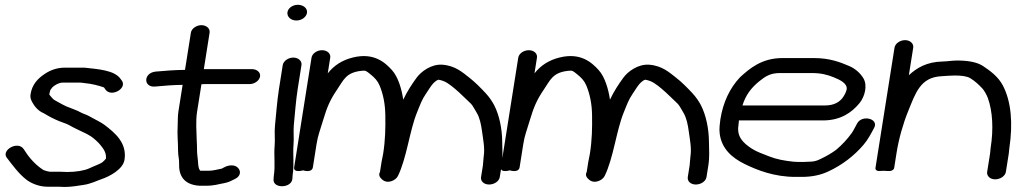

<svg xmlns="http://www.w3.org/2000/svg" viewBox="-20 -719 4159 782"><path d="M242.7 42.5C270 42.5 297.9 37.5 319.4 34.3C351.1 29.6 373 17.6 394.1 10.4C425.1 0 480.9 -28.9 487.1 -68C498.3 -138.9 445.3 -179.8 405.4 -210.5C394.2 -219.1 370.5 -231 360.2 -236.6L341.8 -246.6C329 -253.5 318.3 -255.7 308.3 -261.4C293.7 -269.7 279 -274 266.7 -279.3L249.4 -286.1L233.9 -293.8C230.6 -295.4 225.9 -297.9 222.1 -300.3C208.9 -308.4 199.3 -311.2 193.6 -318.5C188.5 -325.1 180.5 -332.8 180.6 -335.1C181.2 -338.6 183.2 -343.5 183.9 -348C184.3 -350.4 185 -352.2 186.1 -353.9L194.1 -364.2C204.6 -373.1 219.6 -382.5 235 -382.5H307.5C312.3 -382.5 317.7 -381.2 324.1 -380.6C354.7 -377.8 381.9 -370.6 403.7 -362.8C404.2 -362.2 406.8 -357.9 409 -354.9C431.8 -321.1 498.3 -357.9 476.6 -390.1L471.6 -396.9C446.5 -434.4 374.2 -437.6 324.4 -443.4C323.8 -443.4 322.9 -443.5 322.2 -443.5H244.7C211.8 -443.5 185.1 -433 164 -419.2C133.9 -399.5 110.7 -375.3 104.4 -335C102.6 -323.6 104.7 -314.6 111.4 -302.6C119.4 -288.2 133.5 -267.9 157.9 -257.9L170.5 -250.6C181.8 -244 192.8 -237.7 206.7 -231.8L223.1 -224.8C236.9 -218.9 249.6 -216 259.3 -210.5C285.2 -195.7 306.7 -186.9 333.6 -173.4L349.3 -164.3C360.2 -157.9 380.4 -139 386.6 -131.3C400.6 -114.2 413.8 -98.3 411.5 -72.9C407.2 -67.7 402.9 -63 398 -59C388.7 -51.2 366.9 -44.5 343.7 -33.5C323.7 -24 288.2 -18.5 254.5 -18.5C249.1 -18.5 237.7 -19.5 226.3 -19.5H182.5C180 -19.5 160.6 -24.4 157.7 -26.1C127.6 -44.7 100.2 -74.4 82.6 -102.8L76.4 -111.9C52.7 -147 -16.3 -107.4 7.8 -76.5C30.4 -47.5 55.1 -12.1 88.4 13.5C104.2 25.6 136.7 41.5 172.9 41.5H216.6C228.3 41.5 235.6 42.5 242.7 42.5Z M1039.2 -407.5C1041.9 -424.6 1025.9 -437.5 1005.8 -437.5H822.1C818.1 -437.5 814.2 -437.4 810.2 -437.3L833.7 -586C836.3 -602.5 821 -616.5 800.4 -616.5C779.8 -616.5 760.1 -602.5 757.5 -586L733.5 -434.4C691.4 -434 652.9 -430.9 613.5 -427.4C562.5 -421.7 563.8 -361.1 612.8 -366.6C650.3 -369.9 682.5 -372.9 723.8 -373.4L706.5 -264C703.4 -244.3 704.6 -222.4 703.6 -206C701.3 -168.9 705.5 -138.5 705.2 -105.5C705.1 -85.5 710.2 -69.6 709.5 -53.8C707.5 -6.8 726.1 33 791.8 37.5C792.1 37.5 792.7 37.5 793.1 37.5H819.4C853.7 37.5 867.7 31.2 891.8 27.2C912.2 23.8 924.9 15.6 935.6 10.6C971.9 -6.2 957.1 -40.5 931.1 -44.8C905.8 -48.9 886.2 -32.7 882.8 -32.1C861.2 -28.3 848.5 -23.5 829 -23.5H805.3C793.1 -23.5 796.2 -23.2 794.2 -25.7C785.6 -36 787.8 -59.2 783.9 -85.1C781.8 -99.3 783 -113.7 782.1 -131.1L781.3 -145.9C780.6 -182.8 776.4 -224.3 782.7 -264L800.5 -376C804.7 -376.3 809.5 -376.5 813.7 -376.5H996.2C1017.4 -376.5 1036.6 -391.1 1039.2 -407.5Z M1131.6 -454 1116.1 -356C1108.7 -308.8 1104.6 -253.1 1099.9 -206.4C1097.2 -179 1100.8 -151.8 1098.7 -127.3C1094.8 -83.6 1101.9 -45.3 1095.2 -3C1095.2 -2.8 1095.1 -2.4 1095.1 -2.1L1094.1 11.9C1091.5 50.6 1169.8 48.3 1171 7.4L1171.8 -5.4C1178.9 -51.3 1172 -89.5 1175.6 -131.7C1177.7 -157.1 1174.4 -184.8 1176.7 -209.6C1181.2 -255.5 1185.2 -310.5 1192.4 -356L1207.9 -454C1210.5 -470.5 1195.2 -484.5 1174.6 -484.5C1154 -484.5 1134.3 -470.5 1131.6 -454ZM1150.8 -669.5C1148 -651.8 1163.6 -635.5 1187.3 -635.5C1209.3 -635.5 1227.7 -650 1230.3 -666.5C1233.3 -685.7 1214.6 -699.5 1193 -699.5C1172.2 -699.5 1153.4 -686.2 1150.8 -669.5Z M1946.8 -45 1939.3 2C1936.7 18.7 1950.5 32.5 1972 32.5C1992.6 32.5 2012.8 19.6 2015.6 2L2023 -45C2028.7 -81.1 2025.8 -110.6 2025.5 -140.7C2025.1 -194.8 2013.8 -249.8 1992.6 -290.9C1985.5 -304.6 1972.7 -323.9 1958.1 -339.5C1939.3 -359.6 1914.5 -385.2 1890.5 -403.5C1865.9 -422.4 1835 -451.9 1781.2 -455.5C1736 -458.5 1695 -427.2 1677.3 -403.1C1657 -375.4 1638.3 -346.8 1622.4 -313.1C1616.4 -353.6 1602.5 -405 1575.9 -434.1C1547.8 -464.9 1502.4 -505.9 1417.4 -484.9C1372.2 -473.8 1339.4 -451.4 1314.9 -420.2L1325 -484C1327.7 -501.1 1312.4 -514.5 1291.7 -514.5C1271 -514.5 1251.5 -501.1 1248.8 -484L1178.1 -38C1174.2 -13.1 1214.3 -25.2 1214.3 -25.2C1214.3 -25.2 1250.4 -13 1254.4 -38L1269.1 -131C1275.2 -169.4 1282.3 -183.3 1295.7 -228.6C1312.2 -283.9 1325 -312.9 1351.7 -352.2C1379.9 -393.7 1388.5 -423.5 1452.1 -430.6C1470.2 -433 1472.4 -429.4 1488.5 -416.6C1505.7 -402.9 1518.1 -389.9 1526 -370.8C1540.9 -335.1 1548.7 -295.2 1549.4 -250.3C1550.2 -199 1549.5 -149 1540.5 -92.4C1538.7 -80.9 1535.6 -69.4 1534.1 -60L1527.5 -18.1C1520.2 -6.3 1527.7 4.9 1536.3 12C1558 31.9 1591.6 16.3 1600.7 -2.3C1636.4 -74.8 1647.9 -185.2 1677.9 -259.6C1692.5 -295.7 1697.9 -312 1714.1 -336.1C1722.5 -348.6 1734.6 -368.1 1742.2 -376.8C1746.6 -381.8 1757.6 -392.5 1765.7 -394.4C1794.6 -389.8 1811.6 -374.9 1832.7 -357.7C1852.6 -341.5 1877.2 -315.7 1897.5 -297.2C1905 -290.3 1914.2 -271.8 1921.8 -259.5C1933.8 -239.7 1939.6 -212.1 1943.4 -183.2C1947.6 -151.6 1955.4 -115.3 1950.1 -82C1948.3 -70.6 1948.7 -57.5 1946.8 -45Z M2788.8 -45 2781.3 2C2778.7 18.7 2792.5 32.5 2814 32.5C2834.6 32.5 2854.8 19.6 2857.6 2L2865 -45C2870.7 -81.1 2867.8 -110.6 2867.5 -140.7C2867.1 -194.8 2855.8 -249.8 2834.6 -290.9C2827.5 -304.6 2814.7 -323.9 2800.1 -339.5C2781.3 -359.6 2756.5 -385.2 2732.5 -403.5C2707.9 -422.4 2677 -451.9 2623.2 -455.5C2578 -458.5 2537 -427.2 2519.3 -403.1C2499 -375.4 2480.3 -346.8 2464.4 -313.1C2458.4 -353.6 2444.5 -405 2417.9 -434.1C2389.8 -464.9 2344.4 -505.9 2259.4 -484.9C2214.2 -473.8 2181.4 -451.4 2156.9 -420.2L2167 -484C2169.7 -501.1 2154.4 -514.5 2133.7 -514.5C2113 -514.5 2093.5 -501.1 2090.8 -484L2020.1 -38C2016.2 -13.1 2056.3 -25.2 2056.3 -25.2C2056.3 -25.2 2092.4 -13 2096.4 -38L2111.1 -131C2117.2 -169.4 2124.3 -183.3 2137.7 -228.6C2154.2 -283.9 2167 -312.9 2193.7 -352.2C2221.9 -393.7 2230.5 -423.5 2294.1 -430.6C2312.2 -433 2314.4 -429.4 2330.5 -416.6C2347.7 -402.9 2360.1 -389.9 2368 -370.8C2382.9 -335.1 2390.7 -295.2 2391.4 -250.3C2392.2 -199 2391.5 -149 2382.5 -92.4C2380.7 -80.9 2377.6 -69.4 2376.1 -60L2369.5 -18.1C2362.2 -6.3 2369.7 4.9 2378.3 12C2400 31.9 2433.6 16.3 2442.7 -2.3C2478.4 -74.8 2489.9 -185.2 2519.9 -259.6C2534.5 -295.7 2539.9 -312 2556.1 -336.1C2564.5 -348.6 2576.6 -368.1 2584.2 -376.8C2588.6 -381.8 2599.6 -392.5 2607.7 -394.4C2636.6 -389.8 2653.6 -374.9 2674.7 -357.7C2694.6 -341.5 2719.2 -315.7 2739.5 -297.2C2747 -290.3 2756.2 -271.8 2763.8 -259.5C2775.8 -239.7 2781.6 -212.1 2785.4 -183.2C2789.6 -151.6 2797.4 -115.3 2792.1 -82C2790.3 -70.6 2790.7 -57.5 2788.8 -45Z M3004 -289.5C3016.8 -331 3039 -360.9 3072.2 -387.8C3097 -407.8 3116.9 -421.5 3157 -421.5H3285.8C3323.7 -421.5 3349.2 -414.8 3374.6 -404.7C3402.7 -393.4 3432.1 -378.8 3428.4 -355C3426.9 -345.9 3420.8 -334 3414.7 -324.6C3401.1 -304 3377.4 -289.5 3341.1 -289.5ZM3254.7 -59.5H3229.7C3222.7 -59.5 3217 -59.9 3211.9 -60.4C3174.4 -64.3 3142.9 -70.3 3114.7 -81.3C3088 -91.8 3060.9 -101.1 3041.4 -114C3008.3 -135.9 2980.2 -161.1 2987.6 -208C2988.7 -215.1 2988.7 -221.7 2989.6 -228.5H3331.4C3403.9 -228.5 3448.9 -260.6 3480 -298.1C3502.7 -325.4 3514.1 -371.3 3496.4 -400.5C3484.4 -420.4 3464.1 -439.3 3438.5 -450.2C3400.6 -466.4 3358.3 -482.5 3295.4 -482.5H3166.7C3082.2 -482.5 3033 -439.8 2994.3 -404.5C2994.1 -404.3 2993.7 -403.9 2993.4 -403.6C2952.3 -359.8 2925 -302.2 2914 -233C2912.6 -224 2912.1 -216.2 2910.9 -205.6C2909.8 -194.9 2910 -184.7 2911.4 -173.8C2919.3 -113.7 2960.5 -76.5 3013.7 -50.6C3065.3 -25.5 3133.6 1.5 3220 1.5H3245C3287 1.5 3322.1 -6 3353.3 -20.5C3411.5 -47.6 3459.3 -85.1 3496.8 -128.9C3516.1 -151.5 3527.8 -175.1 3540.3 -198.3C3560.7 -236.1 3490 -253.1 3470.7 -215.7C3463.7 -203.5 3456.7 -187.8 3449 -177.1C3431.9 -153.1 3409.7 -129.2 3386.8 -109.9C3379.5 -103.7 3356.2 -88.9 3343 -82.2C3318.5 -69.8 3305 -60.5 3277.3 -60.5C3270.5 -60.5 3263.4 -59.5 3254.7 -59.5Z M4012.4 -93 4000.6 -19C3998.1 -3 4011.9 11.5 4033.3 11.5C4053.9 11.5 4074.2 -2 4076.9 -19L4088.6 -93C4089.8 -100.8 4089.7 -107.5 4091.2 -117.5C4105.7 -215.1 4099.2 -305.3 4064.4 -371.1C4046.5 -405 4016.4 -428.5 3983.9 -450C3958.5 -466.8 3920.6 -472.5 3878.1 -472.5C3855.7 -472.5 3841.4 -468.9 3819.4 -468.5C3754.8 -467.2 3714.2 -442.8 3681.7 -412.7L3699.5 -525C3702.1 -541.5 3686.8 -555.5 3666.2 -555.5C3645.6 -555.5 3625.9 -541.5 3623.3 -525L3545.7 -35C3544.4 -26.9 3552 -22.2 3560.2 -22.5L3580.6 -23.4C3583.2 -23 3588.5 -22.5 3592.4 -22.5H3604.3C3611 -22.5 3620.7 -27.4 3621.9 -35L3631.7 -97C3640.9 -155 3658.5 -216.2 3678.8 -266C3709.2 -340.5 3728.4 -403.8 3813.5 -408.5C3835.7 -409.7 3851.1 -411.5 3868.4 -411.5C3895.2 -411.5 3918.7 -408.6 3931.5 -400.7C3951.4 -388.6 3966.7 -374.1 3981.9 -357.8C3988.3 -350.8 3998.9 -332.2 4003.4 -319.9C4022.8 -266.1 4027.1 -193.7 4014.7 -116C4013.5 -108 4013.5 -100.2 4012.4 -93Z"/></svg>

Font: CiSf OpenHand
Style: BdExtObl
Weight: 400
Foundry: Cannot Into Space Fonts
Version: Version 0.7892